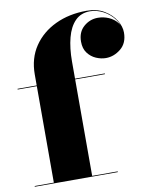

<svg xmlns="http://www.w3.org/2000/svg" viewBox="-85 -824 706 888"><g transform="rotate(-10 268.0 -380.0)"><path d="M96 0V-511.5Q96 -587 133.5 -642.8Q171 -698.5 235.8 -729.2Q300.5 -760 383 -760Q431 -760 465.2 -739.5Q499.5 -719 517.8 -689.2Q536 -659.5 536 -631Q536 -581.5 503.8 -555.2Q471.5 -529 433.5 -529Q411 -529 387.8 -539Q364.5 -549 348.8 -570Q333 -591 333 -623.5Q333 -668.5 362 -693.8Q391 -719 428.5 -719Q454.5 -719 479 -708.5Q503.5 -698 519.2 -678.2Q535 -658.5 535 -631H532.5Q532.5 -666 511.8 -694.2Q491 -722.5 460 -738.8Q429 -755 398 -755Q355.5 -755 328.5 -727.8Q301.5 -700.5 288.8 -652Q276 -603.5 276 -540V0ZM6 0V-3.5H396V0ZM6 -456.5V-460H416V-456.5Z"/></g></svg>

Font: Bodoni Moda 48pt Black
Style: Regular
Weight: 900
Designer: Owen Earl
Foundry: indestructible type
Version: Version 2.004